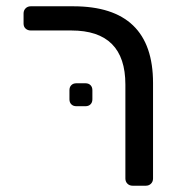

<svg xmlns="http://www.w3.org/2000/svg" viewBox="-20 -591 579 611"><path d="M55 0ZM379 -23V-322Q379 -494 207 -494H78Q68 -494 61.5 -500Q55 -506 55 -516V-548Q55 -558 61.5 -564.5Q68 -571 78 -571H213Q467 -571 467 -327V-23Q467 -13 460.5 -6.5Q454 0 444 0H402Q392 0 385.5 -6.5Q379 -13 379 -23ZM201 -275V-304Q201 -314 207 -320Q213 -326 223 -326H252Q262 -326 268 -320Q274 -314 274 -304V-275Q274 -265 268 -259Q262 -253 252 -253H223Q213 -253 207 -259Q201 -265 201 -275Z"/></svg>

Font: Hezaedrus
Style: Regular
Weight: 400
Designer: Hubert & Fischer
Foundry: Hubert & Fischer
Version: Version 1.10;September 3, 2019;FontCreator 11.5.0.2425 64-bi